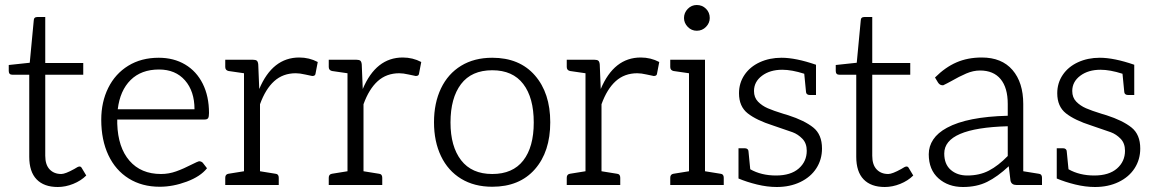

<svg xmlns="http://www.w3.org/2000/svg" viewBox="-20 -740 4621 768"><path d="M97 -113V-441H30Q15 -441 15 -456V-480L99 -489L115 -658Q115 -672 130 -672H161V-488H313V-441H161V-117Q161 -81 178.5 -62.5Q196 -44 225 -44Q241 -44 277 -64Q292 -74 298 -74Q304 -74 307 -68L325 -38Q304 -17 273 -4.5Q242 8 211 8Q156 8 126.5 -22.5Q97 -53 97 -113Z M385 -261Q385 -332 413 -388.5Q441 -445 493 -477Q545 -509 615 -509Q675 -509 720.5 -482Q766 -455 791 -405Q816 -355 816 -288Q816 -273 812.5 -267.5Q809 -262 799 -262H449V-245Q452 -150 498 -97Q544 -44 624 -44Q655 -44 684.5 -54.5Q714 -65 749 -83Q771 -94 776 -95Q785 -95 791 -89L808 -67Q782 -34 727 -13.5Q672 7 619 7Q548 7 495 -26Q442 -59 413.5 -119.5Q385 -180 385 -261ZM758 -303Q758 -375 720 -418.5Q682 -462 616 -462Q545 -462 502.5 -420Q460 -378 451 -303Z M1251 -492 1242 -445Q1241 -436 1229 -436Q1222 -437 1200.5 -442Q1179 -447 1163 -447Q1112 -447 1077 -415.5Q1042 -384 1020 -323V-55L1082 -45Q1095 -44 1095 -29V0H881V-29Q881 -43 894 -45L956 -55V-447L894 -456Q881 -459 881 -472V-501H992Q1003 -501 1007.5 -497Q1012 -493 1013 -482L1017 -384Q1070 -510 1177 -510Q1217 -510 1251 -492Z M1665 -492 1656 -445Q1655 -436 1643 -436Q1636 -437 1614.5 -442Q1593 -447 1577 -447Q1526 -447 1491 -415.5Q1456 -384 1434 -323V-55L1496 -45Q1509 -44 1509 -29V0H1295V-29Q1295 -43 1308 -45L1370 -55V-447L1308 -456Q1295 -459 1295 -472V-501H1406Q1417 -501 1421.5 -497Q1426 -493 1427 -482L1431 -384Q1484 -510 1591 -510Q1631 -510 1665 -492Z M2181 -251Q2181 -133 2119.5 -63Q2058 7 1949 7Q1877 7 1824.5 -25Q1772 -57 1744 -115.5Q1716 -174 1716 -251Q1716 -328 1744 -386.5Q1772 -445 1824.5 -477Q1877 -509 1949 -509Q2058 -509 2119.5 -438.5Q2181 -368 2181 -251ZM2115 -250Q2115 -349 2073 -404Q2031 -459 1949 -459Q1866 -459 1824 -403.5Q1782 -348 1782 -250Q1782 -154 1824.5 -99Q1867 -44 1949 -44Q2031 -44 2073 -98Q2115 -152 2115 -250Z M2617 -492 2608 -445Q2607 -436 2595 -436Q2588 -437 2566.5 -442Q2545 -447 2529 -447Q2478 -447 2443 -415.5Q2408 -384 2386 -323V-55L2448 -45Q2461 -44 2461 -29V0H2247V-29Q2247 -43 2260 -45L2322 -55V-447L2260 -456Q2247 -459 2247 -472V-501H2358Q2369 -501 2373.5 -497Q2378 -493 2379 -482L2383 -384Q2436 -510 2543 -510Q2583 -510 2617 -492Z M2862 -45Q2875 -44 2875 -29V0H2661V-29Q2661 -43 2674 -45L2736 -55V-447L2674 -456Q2661 -459 2661 -472V-501H2800V-55ZM2716 -668Q2716 -689 2731 -704.5Q2746 -720 2767 -720Q2789 -720 2804 -705Q2819 -690 2819 -668Q2819 -648 2804 -632.5Q2789 -617 2767 -617Q2746 -617 2731 -632.5Q2716 -648 2716 -668Z M3268 -146Q3268 -102 3245.5 -67Q3223 -32 3181.5 -12Q3140 8 3087 8Q3049 8 3008 -2Q2967 -12 2934 -26V-147H2959Q2966 -147 2970 -143.5Q2974 -140 2974 -134L2981 -63Q3025 -38 3084 -38Q3143 -38 3175 -66Q3207 -94 3207 -137Q3207 -167 3189.5 -185Q3172 -203 3150.5 -211Q3129 -219 3072 -238Q3006 -259 2971 -286.5Q2936 -314 2936 -367Q2936 -408 2958 -440.5Q2980 -473 3019 -491Q3058 -509 3106 -509Q3163 -509 3244 -481V-360H3219Q3212 -360 3208 -363.5Q3204 -367 3204 -373L3197 -445Q3147 -461 3109 -461Q3060 -461 3028 -437Q2996 -413 2996 -376Q2996 -350 3012 -333.5Q3028 -317 3051 -307Q3074 -297 3113 -285L3133 -279Q3198 -258 3233 -230Q3268 -202 3268 -146Z M3405 -113V-441H3338Q3323 -441 3323 -456V-480L3407 -489L3423 -658Q3423 -672 3438 -672H3469V-488H3621V-441H3469V-117Q3469 -81 3486.5 -62.5Q3504 -44 3533 -44Q3549 -44 3585 -64Q3600 -74 3606 -74Q3612 -74 3615 -68L3633 -38Q3612 -17 3581 -4.5Q3550 8 3519 8Q3464 8 3434.5 -22.5Q3405 -53 3405 -113Z M4135 -45Q4148 -44 4148 -29V0H4046Q4026 0 4022 -17L4015 -75Q3970 -33 3928.5 -12.5Q3887 8 3832 8Q3773 8 3734 -26.5Q3695 -61 3695 -123Q3695 -155 3713 -182Q3731 -209 3768 -229Q3849 -273 4011 -277V-324Q4011 -389 3982.5 -423.5Q3954 -458 3900 -458Q3873 -458 3845 -446Q3817 -434 3784 -415Q3777 -411 3769 -407Q3761 -403 3753 -399H3750Q3739 -399 3732 -410L3720 -430Q3761 -471 3806 -490.5Q3851 -510 3907 -510Q3987 -510 4030 -460Q4073 -410 4073 -324V-55ZM4011 -235Q3757 -228 3757 -126Q3757 -83 3783 -60.5Q3809 -38 3849 -38Q3898 -38 3935.5 -57.5Q3973 -77 4011 -116Z M4541 -146Q4541 -102 4518.5 -67Q4496 -32 4454.5 -12Q4413 8 4360 8Q4322 8 4281 -2Q4240 -12 4207 -26V-147H4232Q4239 -147 4243 -143.5Q4247 -140 4247 -134L4254 -63Q4298 -38 4357 -38Q4416 -38 4448 -66Q4480 -94 4480 -137Q4480 -167 4462.5 -185Q4445 -203 4423.5 -211Q4402 -219 4345 -238Q4279 -259 4244 -286.5Q4209 -314 4209 -367Q4209 -408 4231 -440.5Q4253 -473 4292 -491Q4331 -509 4379 -509Q4436 -509 4517 -481V-360H4492Q4485 -360 4481 -363.5Q4477 -367 4477 -373L4470 -445Q4420 -461 4382 -461Q4333 -461 4301 -437Q4269 -413 4269 -376Q4269 -350 4285 -333.5Q4301 -317 4324 -307Q4347 -297 4386 -285L4406 -279Q4471 -258 4506 -230Q4541 -202 4541 -146Z"/></svg>

Font: Aleo Light
Style: Regular
Weight: 300
Designer: Alessio Laiso
Foundry: Alessio Laiso
Version: Version 2.000